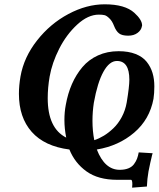

<svg xmlns="http://www.w3.org/2000/svg" viewBox="-20 -680 729 882"><path d="M411.1 -208Q404.8 -167 404.8 -125Q404.8 -78.1 413.1 -36.1Q435.5 -43.5 457.5 -56.9Q479.5 -70.3 501.2 -91.1Q522.9 -111.8 539.3 -142.3Q555.7 -172.9 562 -209Q574.2 -282.2 574.2 -314Q574.2 -399.9 517.1 -399.9Q482.4 -399.9 455.1 -350.3Q427.7 -300.8 411.1 -208ZM529.8 100.1Q552.7 100.1 569.3 93.5Q585.9 86.9 595.2 74.5Q604.5 62 609.4 49.3Q614.3 36.6 617.2 20L681.2 23.9Q678.2 32.7 675.8 44.9Q671.9 59.1 662.1 107.9Q656.2 141.1 654.8 176.8L586.9 182.1Q587.9 177.2 587.9 167Q587.9 146 582 146H518.1Q431.2 146 377.4 107.4Q323.7 68.8 298.8 6.8Q184.6 -7.8 125.7 -74.2Q66.9 -140.6 66.9 -249Q66.9 -287.1 74.2 -329.1Q89.8 -417.5 150.4 -494.4Q210.9 -571.3 294.4 -615.7Q377.9 -660.2 460.9 -660.2Q554.2 -660.2 597.2 -621.1Q632.8 -588.9 632.8 -563Q632.8 -562.5 632.3 -561Q631.8 -559.6 631.8 -559.1Q628.9 -541.5 611.8 -528.8Q594.7 -516.1 568.8 -516.1Q540.5 -516.1 526.9 -526.6Q513.2 -537.1 503.9 -561Q495.1 -584 482.4 -595.7Q470.2 -607.9 460.2 -610.4Q450.2 -612.8 434.1 -612.8Q384.3 -612.8 334.7 -567.1Q285.2 -521.5 252.2 -456.5Q219.2 -391.6 208 -328.1Q199.2 -276.9 199.2 -229Q199.2 -90.8 284.2 -47.9Q275.9 -88.9 275.9 -128.9Q275.9 -165.5 282.2 -198.2Q291.5 -250.5 310.5 -293.9Q329.6 -337.4 358.6 -371.8Q387.7 -406.2 430.2 -425.5Q472.7 -444.8 524.9 -444.8Q570.3 -444.8 603 -431.9Q635.7 -418.9 654.1 -395.8Q672.4 -372.6 680.7 -344.7Q689 -316.9 689 -283.2Q689 -251.5 685.1 -226.1Q667.5 -131.3 596.2 -70.6Q524.9 -9.8 424.8 6.8Q460.9 100.1 529.8 100.1Z"/></svg>

Font: Linux Libertine G
Style: Bold Italic
Weight: 700
Italic angle: -11.5°
Designer: Philipp H. Poll
Foundry: Philipp H. Poll
Version: Version 4.1.0